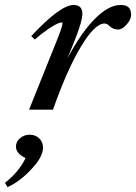

<svg xmlns="http://www.w3.org/2000/svg" viewBox="-92 -445 552 779"><path d="M25.9 0 137.2 -277.3Q161.6 -337.9 161.6 -349.6Q161.6 -354 157.7 -354Q151.9 -354 139.4 -348.4Q127 -342.8 102.3 -326.2Q77.6 -309.6 49.3 -284.7L34.7 -298.3Q152.3 -424.8 206.5 -424.8Q242.2 -424.8 242.2 -389.2Q242.2 -359.4 211.9 -283.2L181.6 -208Q236.3 -311.5 292.5 -368.2Q348.6 -424.8 397 -424.8Q419.4 -424.8 429.7 -415.3Q439.9 -405.8 439.9 -384.3Q439.9 -366.2 421.9 -345.7Q403.8 -325.2 387.7 -325.2Q366.2 -325.2 350.6 -340.8Q341.8 -349.6 332 -349.6Q292.5 -349.6 236.1 -255.4Q179.7 -161.1 123 0ZM-61.5 314 -71.8 296.9Q-13.7 250.5 11.7 196.3Q-27.3 177.7 -27.3 149.9Q-27.3 129.9 -10.7 115.7Q5.9 101.6 28.8 101.6Q52.2 101.6 67.4 116.7Q82.5 131.8 82.5 153.3Q82.5 191.4 37.6 238.8Q16.1 263.2 -11.5 284.2Q-39.1 305.2 -61.5 314Z"/></svg>

Font: Elstob 18pt SemiBold
Style: Italic
Weight: 600
Italic angle: -20°
Designer: Peter S. Baker
Version: Version 1.015